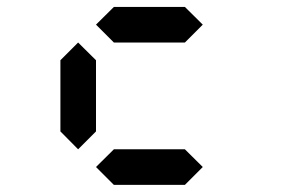

<svg xmlns="http://www.w3.org/2000/svg" viewBox="-20 -520 840 540"><path d="M199.7 -100.1 149.9 -150.4V-350.6L199.7 -400.4L250 -350.6V-150.4ZM500 -400.4H300.3L250 -450.7L300.3 -500.5H500L550.3 -450.7ZM500 0H300.3L250 -50.3L300.3 -100.1H500L550.3 -50.3Z"/></svg>

Font: E1234
Style: Regular
Weight: 400
Designer: GGBot
Version: Version 1.00;September 7, 2020